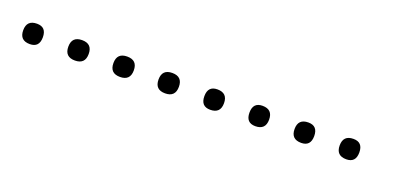

<svg xmlns="http://www.w3.org/2000/svg" viewBox="-15 -388 528 248"><g transform="rotate(20 248.5 -264.0)"><path d="M14 -250Q0 -250 0 -264Q0 -278 14 -278Q27 -278 27 -264Q27 -250 14 -250ZM76 -250Q62 -250 62 -264Q62 -278 76 -278Q90 -278 90 -264Q90 -250 76 -250ZM138 -250Q124 -250 124 -264Q124 -278 138 -278Q152 -278 152 -264Q152 -250 138 -250ZM200 -250Q186 -250 186 -264Q186 -278 200 -278Q214 -278 214 -264Q214 -250 200 -250ZM262 -250Q249 -250 249 -264Q249 -278 262 -278Q276 -278 276 -264Q276 -250 262 -250ZM324 -250Q311 -250 311 -264Q311 -278 324 -278Q338 -278 338 -264Q338 -250 324 -250ZM387 -250Q373 -250 373 -264Q373 -278 387 -278Q400 -278 400 -264Q400 -250 387 -250ZM449 -250Q435 -250 435 -264Q435 -278 449 -278Q462 -278 462 -264Q462 -250 449 -250Z"/></g></svg>

Font: FRB American Cursive Just Xheight
Style: Italic
Weight: 400
Italic angle: -25°
Version: Version 2.0;Modular Font Editor K font №1